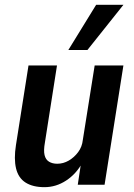

<svg xmlns="http://www.w3.org/2000/svg" viewBox="-20 -765 553 795"><path d="M164 10Q116 10 86 -9Q56 -28 46.5 -67.5Q37 -107 46 -164L98 -494H216L166 -175Q160 -142 164.5 -123Q169 -104 183 -95.5Q197 -87 217 -87Q242 -87 264.5 -100Q287 -113 303.5 -135Q320 -157 323 -186L372 -494H491L413 0H302L316 -93H322Q296 -45 254 -17.5Q212 10 164 10ZM263 -558 378 -745H491L342 -558Z"/></svg>

Font: Nunito Sans 10pt Condensed
Style: Bold Italic
Weight: 700
Width: 3
Italic angle: -9°
Designer: Vernon Adams
Foundry: Vernon Adams
Version: Version 3.101;gftools[0.9.27]